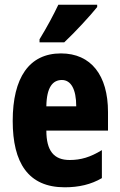

<svg xmlns="http://www.w3.org/2000/svg" viewBox="-20 -786 509 816"><path d="M393 -756V-766H228C207 -722 181 -673 148 -619V-606H253C301 -651 365 -721 393 -756ZM239 -559C104 -559 34 -456 34 -272C34 -94 100 10 255 10C315 10 367 -2 413 -29V-148C364 -118 324 -106 276 -106C209 -106 177 -145 177 -231H439V-310C439 -466 367 -559 239 -559ZM243 -446C281 -446 304 -408 304 -334H177C178 -415 204 -446 243 -446Z"/></svg>

Font: Noto Sans Lao UI ExtCond ExtBd
Style: Regular
Weight: 800
Width: 2
Designer: Monotype Design Team
Foundry: Monotype Imaging Inc.
Version: Version 2.000